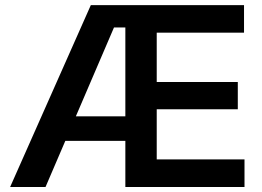

<svg xmlns="http://www.w3.org/2000/svg" viewBox="-20 -748 1050 768"><path d="M20.5 0 343.3 -727.5H956.1V-617.2H606.9V-419.9H931.2V-311H606.9V-110.4H958V0H481.4V-638.2H436L162.1 0ZM189.5 -184.6V-282.7H544.4V-184.6Z"/></svg>

Font: Inter 18pt SemiBold
Style: Regular
Weight: 600
Designer: Rasmus Andersson
Foundry: rsms
Version: Version 4.001;git-66647c0bb